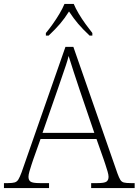

<svg xmlns="http://www.w3.org/2000/svg" viewBox="-23 -951 701 971"><path d="M-3 0V-25H18Q40 -25 51.5 -28.5Q63 -32 70 -43.5Q77 -55 86 -79L308 -714H348L571 -74Q579 -52 585.5 -41.5Q592 -31 603.5 -28Q615 -25 638 -25H658V0H438V-25H470Q505 -25 515.5 -32.5Q526 -40 526 -57Q526 -67 521 -84Q516 -101 510.5 -117.5Q505 -134 502 -143L465 -248H182L145 -144Q142 -135 136.5 -118.5Q131 -102 126 -84.5Q121 -67 121 -57Q121 -40 131.5 -32.5Q142 -25 178 -25H225V0ZM192 -279H454L380 -496Q366 -538 350 -586.5Q334 -635 324 -668Q320 -650 310.5 -621.5Q301 -593 290 -561.5Q279 -530 271 -506ZM209 -784Q225 -803 243.5 -829Q262 -855 278 -882Q294 -909 303 -931H350Q359 -909 375 -882Q391 -855 410 -829Q429 -803 444 -784V-771H430Q395 -804 372 -831Q349 -858 326 -893Q304 -858 281 -831Q258 -804 223 -771H209Z"/></svg>

Font: Noto Serif Tamil ExtraLight
Style: Regular
Weight: 200
Designer: Indian Type Foundry, Tom Grace, and the Monotype Design Team
Foundry: Monotype Imaging Inc.
Version: Version 2.004; ttfautohint (v1.8.4.7-5d5b)